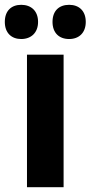

<svg xmlns="http://www.w3.org/2000/svg" viewBox="-53 -777 376 797"><path d="M-33 -686C-33 -640 -5 -615 35 -615C76 -615 105 -641 105 -686C105 -732 76 -757 35 -757C-5 -757 -33 -733 -33 -686ZM165 -686C165 -641 192 -615 234 -615C275 -615 303 -641 303 -686C303 -732 275 -757 234 -757C193 -757 165 -733 165 -686ZM211 0V-550H59V0Z"/></svg>

Font: Noto Sans Thai Looped Condensed ExtraBold
Style: Regular
Weight: 800
Width: 3
Designer: Sasikarn Vongin, Ben Mitchell
Foundry: The Fontpad Ltd
Version: Version 1.001